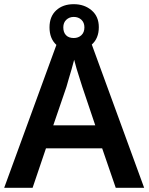

<svg xmlns="http://www.w3.org/2000/svg" viewBox="-20 -899 711 919"><path d="M534 0 469 -189H200L136 0H0L262 -717H408L670 0ZM374 -483Q370 -497 362 -521Q354 -545 346.5 -570.5Q339 -596 335 -613Q330 -593 322.5 -567Q315 -541 308 -518Q301 -495 298 -483L235 -299H436ZM333 -655Q281 -655 249 -685Q217 -715 217 -768Q217 -820 249 -849.5Q281 -879 333 -879Q384 -879 418.5 -849.5Q453 -820 453 -769Q453 -715 418.5 -685Q384 -655 333 -655ZM333 -717Q355 -717 369.5 -730.5Q384 -744 384 -768Q384 -791 369.5 -804.5Q355 -818 333 -818Q312 -818 297.5 -804.5Q283 -791 283 -768Q283 -744 296 -730.5Q309 -717 333 -717Z"/></svg>

Font: Noto Sans Gujarati UI SemiBold
Style: Regular
Weight: 600
Designer: Jelle Bosma - Monotype Design Team, Universal Thirst
Foundry: Monotype Imaging Inc.
Version: Version 2.106; ttfautohint (v1.8.4.7-5d5b)